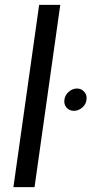

<svg xmlns="http://www.w3.org/2000/svg" viewBox="-20 -770 418 790"><path d="M35.2 0 141.1 -750H228L122.1 0ZM284.2 -314Q265.1 -314 253.7 -327.4Q242.2 -340.8 245.1 -359.9Q247.1 -378.4 262.7 -392.1Q278.3 -405.8 296.9 -405.8Q314.9 -405.8 326.9 -392.1Q338.9 -378.4 335.9 -359.9Q334 -340.8 318.4 -327.4Q302.7 -314 284.2 -314Z"/></svg>

Font: Oakes Grotesk
Style: Italic
Weight: 400
Italic angle: -8°
Designer: Samuel Oakes
Foundry: Samuel Oakes
Version: Version 1.000;PS 001.000;hotconv 1.0.88;makeotf.lib2.5.64775